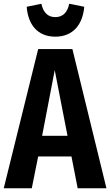

<svg xmlns="http://www.w3.org/2000/svg" viewBox="-25 -1001 586 1021"><path d="M269 -806C364 -806 415 -871 423 -965L343 -981C334 -935 309 -910 269 -910C229 -910 205 -935 195 -981L117 -965C124 -871 174 -806 269 -806ZM388 0H541L360 -740H178L-5 0H144L178 -169H355ZM199 -279 266 -628 334 -279Z"/></svg>

Font: Glow Sans TC Compressed
Style: Bold
Weight: 700
Width: 2
Designer: Ryoko NISHIZUKA (kana, bopomofo & ideographs); Paul D. Hunt (Latin, Greek & Cyrillic); Sandoll Communications, Soo-young
Version: Version 0.93